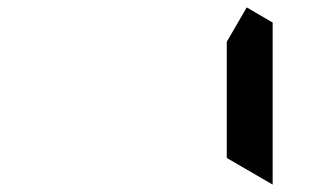

<svg xmlns="http://www.w3.org/2000/svg" viewBox="-20 -551 856 519"><path d="M647 -531 717 -490V-52L593 -124V-438Z"/></svg>

Font: DSEG7 Modern Mini
Style: Bold
Weight: 700
Designer: Keshikan(Twitter:@keshinomi_88pro)
Version: Version 0.46